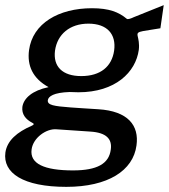

<svg xmlns="http://www.w3.org/2000/svg" viewBox="-33 -556 657 747"><path d="M225 171C387 171 485 108 498 10C509 -68 465 -124 349 -131C304 -134 266 -136 242 -138C176 -143 151 -147 153 -166C155 -181 176 -196 238 -198L272 -197C416 -197 495 -275 507 -362C510 -386 505 -405 503 -414C500 -427 502 -431 523 -435C545 -439 562 -441 591 -446L604 -536C567 -521 521 -503 487 -489C479 -485 464 -479 460 -483C429 -509 391 -524 325 -524C195 -524 94 -465 80 -361C72 -301 94 -251 156 -217C93 -204 59 -174 54 -140C51 -112 66 -92 93 -78C100 -75 100 -71 91 -67C33 -42 -5 -9 -12 37C-23 117 57 171 225 171ZM283 -260C210 -260 173 -297 181 -359C190 -423 239 -464 311 -464C384 -464 420 -423 411 -359C402 -297 358 -260 283 -260ZM251 107C139 107 82 81 90 25C96 -20 147 -56 186 -53L319 -44C381 -40 404 -15 398 26C391 81 345 107 251 107Z"/></svg>

Font: United Sans Medium
Style: Italic
Weight: 500
Italic angle: -8°
Designer: Pablo Impallari, Rodrigo Fuenzalida (Modified by Dan O. Williams)
Version: Version 1.000;PS 001.000;hotconv 1.0.88;makeotf.lib2.5.64775